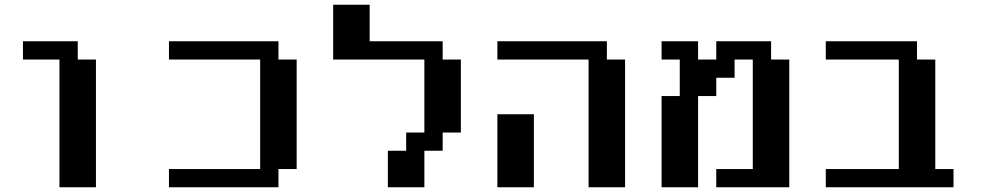

<svg xmlns="http://www.w3.org/2000/svg" viewBox="-20 -789 4191 809"><path d="M230.5 0V-538.1H76.7V-615.2H307.6V-538.1H384.3V0Z M691.9 0V-76.7H1076.2V-538.1H691.9V-615.2H1153.3V-538.1H1230V-76.7H1153.3V0Z M1614.3 0V-153.8H1691.4V-230.5H1768.1V-538.1H1383.8V-769H1537.6V-615.2H1845.2V-538.1H1921.9V-230.5H1845.2V-153.8H1768.1V0Z M2075.7 0V-307.6H2229.5V0ZM2460 0V-538.1H2075.7V-615.2H2537.1V-538.1H2613.8V0Z M2767.6 0V-384.3H2844.2V-538.1H2767.6V-615.2H2921.4V-538.1H2998V-615.2H3229V-538.1H3305.7V0H2998V-76.7H3151.9V-538.1H3075.2V-461.4H2998V-384.3H2921.4V0Z M3459.5 0V-76.7H3767.1V-538.1H3459.5V-615.2H3843.8V-538.1H3920.9V-76.7H3997.6V0Z"/></svg>

Font: Good Old DOS
Style: Regular
Weight: 400
Designer: Vasily Draigo
Foundry: Vasily Draigo
Version: 1.0